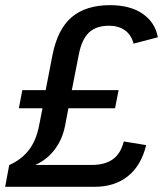

<svg xmlns="http://www.w3.org/2000/svg" viewBox="-32 -718 627 738"><path d="M529.8 -160.2Q510.7 -81.5 459.7 -40.8Q408.7 0 332 0H-12.2L3.4 -83.5Q50.3 -104.5 78.6 -140.9Q106.9 -177.2 118.2 -234.9L131.3 -301.8H40.5L53.7 -371.6H143.6L169.4 -504.9Q189 -605.5 243.4 -651.9Q297.9 -698.2 391.1 -698.2Q468.3 -698.2 516.4 -665Q564.5 -631.8 574.7 -574.7L481.4 -550.3Q472.2 -585 447.3 -602.1Q422.4 -619.1 387.2 -619.1Q337.4 -619.1 309.8 -592.8Q282.2 -566.4 271 -508.8L244.1 -371.6H423.8L410.2 -301.8H231L217.8 -233.4Q207.5 -181.6 177.7 -142.6Q147.9 -103.5 103.5 -84H321.3Q370.1 -84 400.9 -105.2Q431.6 -126.5 443.8 -174.3Z"/></svg>

Font: Arimo Medium
Style: Italic
Weight: 500
Italic angle: -12°
Designer: Steve Matteson
Foundry: Monotype Imaging Inc.
Version: Version 1.33